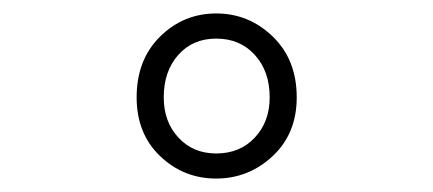

<svg xmlns="http://www.w3.org/2000/svg" viewBox="-20 -705 640 284"><path d="M299.8 -440.9Q251.5 -440.9 216.8 -474.1Q182.1 -507.3 182.1 -561Q182.1 -616.7 216.8 -650.9Q251.5 -685.1 299.8 -685.1Q348.1 -685.1 383.5 -650.9Q418.9 -616.7 418.9 -561Q418.9 -507.3 383.3 -474.1Q347.7 -440.9 299.8 -440.9ZM299.8 -478Q335 -478 356.9 -501.5Q378.9 -524.9 378.9 -561Q378.9 -599.6 356.9 -623.8Q335 -647.9 299.8 -647.9Q265.1 -647.9 243.7 -623.8Q222.2 -599.6 222.2 -561Q222.2 -524.9 243.9 -501.5Q265.6 -478 299.8 -478Z"/></svg>

Font: Office Code Pro D Light
Style: Regular
Weight: 300
Designer: Nathan Rutzky & Paul D. Hunt
Foundry: Adobe Systems Incorporated
Version: Version 1.004;PS 001.004;hotconv 1.0.70;makeotf.lib2.5.58329